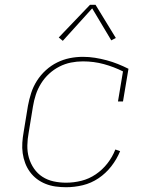

<svg xmlns="http://www.w3.org/2000/svg" viewBox="-20 -776 640 804"><path d="M257 8Q235 8 213 5Q191 2 171 -6Q151 -14 134.5 -26.5Q118 -39 105.5 -56Q93 -73 85.5 -93Q78 -113 75 -134.5Q72 -156 73.5 -178.5Q75 -201 79 -223L97 -333Q102 -360 110.5 -386.5Q119 -413 134.5 -437.5Q150 -462 172 -482Q194 -502 219.5 -514.5Q245 -527 272 -532.5Q299 -538 327 -538Q353 -538 378 -534Q403 -530 427 -523.5Q451 -517 473.5 -508Q496 -499 518 -488L495 -351H474L495 -477Q457 -496 415 -507.5Q373 -519 327 -519Q302 -519 277 -514Q252 -509 228.5 -497Q205 -485 185.5 -467Q166 -449 152 -426.5Q138 -404 130 -379.5Q122 -355 118 -330L100 -220Q95 -194 94.5 -167Q94 -140 101 -115.5Q108 -91 122.5 -70Q137 -49 158 -35.5Q179 -22 204.5 -16.5Q230 -11 257 -11Q289 -11 321 -19Q353 -27 381 -46Q409 -65 430 -92Q451 -119 463 -150L483 -143Q469 -109 446 -79.5Q423 -50 392.5 -29.5Q362 -9 327 -0.5Q292 8 257 8ZM243 -605 226 -619 357 -756H380L465 -617L446 -607L366 -741Z"/></svg>

Font: Iosevka Curly Slab ThEx
Style: Italic
Weight: 100
Width: 7
Italic angle: -9°
Monospace: yes
Designer: Belleve Invis
Foundry: Belleve Invis
Version: Version 11.1.0; ttfautohint (v1.8.3)